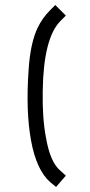

<svg xmlns="http://www.w3.org/2000/svg" viewBox="-20 -622 360 764"><path d="M200 -602 242 -560 221 -539Q153 -471 150 -260Q148 -152 163 -74Q180 24 220 57L242 77L203 122L180 103Q125 55 103.5 -63Q82 -181 94 -346Q101 -453 131 -514Q150 -552 179 -581Z"/></svg>

Font: SOV_Station
Style: Book
Weight: 400
Version: Version 1.00